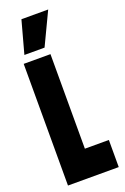

<svg xmlns="http://www.w3.org/2000/svg" viewBox="-175 -984 676 1038"><g transform="rotate(-20 163.0 -465.5)"><path d="M25 0V-700H179V-156H317V0ZM45 -744 96 -931H250L161 -744Z"/></g></svg>

Font: Georama ExtraCondensed ExtraBold
Style: Regular
Weight: 800
Width: 2
Designer: Jean-Baptiste Levee
Foundry: Production Type
Version: Version 1.000